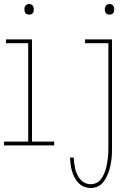

<svg xmlns="http://www.w3.org/2000/svg" viewBox="-20 -727 640 960"><path d="M126 -654Q121 -654 116 -655.5Q111 -657 107.5 -661Q104 -665 103 -670Q102 -675 102 -680Q102 -685 103 -690Q104 -695 107.5 -699Q111 -703 116 -705Q121 -707 126 -707Q131 -707 135.5 -705Q140 -703 143.5 -699Q147 -695 148 -690Q149 -685 149 -680Q149 -675 148 -670Q147 -665 143.5 -661Q140 -657 135.5 -655.5Q131 -654 126 -654ZM0 0V-19H121V-511H10V-530H140V-19H251V0ZM528 -654Q523 -654 518 -655.5Q513 -657 510 -661Q507 -665 505.5 -670Q504 -675 504 -680Q504 -685 505.5 -690Q507 -695 510 -699Q513 -703 518 -705Q523 -707 528 -707Q533 -707 537.5 -705Q542 -703 545.5 -699Q549 -695 550 -690Q551 -685 551 -680Q551 -675 550 -670Q549 -665 545.5 -661Q542 -657 537.5 -655.5Q533 -654 528 -654ZM434 213Q417 213 400.5 206.5Q384 200 372.5 188Q361 176 353 160.5Q345 145 340 128.5Q335 112 333 95Q331 78 330 61H349Q349 75 351 89.5Q353 104 356.5 118.5Q360 133 366.5 146.5Q373 160 382.5 171Q392 182 405.5 188Q419 194 434 194Q448 194 461 188Q474 182 483 171Q492 160 498 147Q504 134 508 121Q512 108 514.5 94Q517 80 519 66Q521 52 521.5 38Q522 24 522 10V-511H405V-530H540V10Q540 26 539.5 42Q539 58 537 73.5Q535 89 531.5 104.5Q528 120 522.5 135Q517 150 509.5 164Q502 178 491 189.5Q480 201 465 207Q450 213 434 213Z"/></svg>

Font: Iosevka Curly Slab ThEx
Style: Regular
Weight: 100
Width: 7
Monospace: yes
Designer: Belleve Invis
Foundry: Belleve Invis
Version: Version 11.1.0; ttfautohint (v1.8.3)